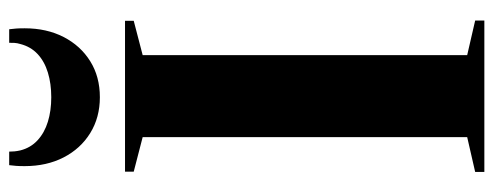

<svg xmlns="http://www.w3.org/2000/svg" viewBox="-332 -690 1022 397"><g transform="rotate(-90 178.5 -491.0)"><path d="M94 -35.5V-706.5L22.5 -725V-743H334.5V-725L263.5 -706.5V-35.5L335 -19V0H22V-19ZM176.5 -795Q134.5 -795 102.2 -815Q70 -835 52 -870Q34 -905 34 -950.5Q34 -961.5 34.5 -968Q35 -974.5 36 -982.5H64Q64 -977.5 64.5 -971.8Q65 -966 66.5 -959.5Q72 -938 87.5 -923.8Q103 -909.5 125.8 -902.5Q148.5 -895.5 176.5 -895.5Q204.5 -895.5 227.5 -902.5Q250.5 -909.5 265.8 -923.8Q281 -938 286.5 -959.5Q288.5 -966 288.8 -971.8Q289 -977.5 289 -982.5H317Q318 -974.5 318.5 -968Q319 -961.5 319 -950.5Q319 -905 301 -870Q283 -835 251 -815Q219 -795 176.5 -795Z"/></g></svg>

Font: Merriweather 144pt ExtraBold
Style: Regular
Weight: 800
Version: Version 2.100